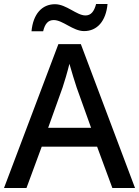

<svg xmlns="http://www.w3.org/2000/svg" viewBox="-20 -937 694 957"><path d="M137 -781H195C204 -819 220 -837 248 -837C293 -837 344 -782 399 -782C464 -782 508 -831 516 -917H459C449 -879 433 -860 406 -860C362 -860 311 -916 254 -916C189 -916 145 -867 137 -781ZM540 0H653L383 -717H271L0 0H112L188 -206H464ZM362 -501 434 -300H220L292 -501C300 -524 316 -578 326 -619C334 -589 355 -522 362 -501Z"/></svg>

Font: Noto Sans Gunjala Gondi Medium
Style: Regular
Weight: 500
Designer: Ek Type
Foundry: Ek Type
Version: Version 1.004